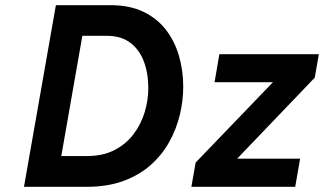

<svg xmlns="http://www.w3.org/2000/svg" viewBox="-20 -720 1249 740"><path d="M72.4 0 195.4 -700H406.4Q479.3 -700 532.2 -674.8Q585.2 -649.5 619.2 -605.6Q653.2 -561.8 669.7 -505Q686.2 -448.3 686.2 -385.4Q686.2 -332.5 673.2 -277.9Q660.3 -223.4 632.7 -173.6Q605.1 -123.7 561.5 -84.7Q517.8 -45.6 456.3 -22.8Q394.8 0 314 0ZM216.2 -118.6H315.4Q377.2 -118.6 421.9 -141.9Q466.6 -165.3 495.3 -203.7Q524 -242 537.8 -288.4Q551.6 -334.7 551.6 -380.2Q551.6 -437.2 534.5 -483Q517.4 -528.8 481.9 -555.4Q446.5 -582 391.2 -582H297.4ZM717.6 0 734 -93.4 1032 -403.2H807L825.4 -511H1208.8L1193.2 -420.8L894 -108.4H1136.6L1117.8 0Z"/></svg>

Font: Overpass
Style: Italic
Weight: 400
Italic angle: -10°
Designer: Delve Withrington, Dave Bailey, Thomas Jockin
Foundry: Delve Fonts LLC
Version: Version 4.000